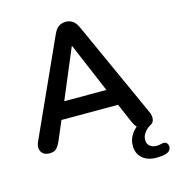

<svg xmlns="http://www.w3.org/2000/svg" viewBox="-129 -822 1029 1126"><g transform="rotate(-15 385.5 -259.0)"><path d="M683 195Q628 195 596.5 167Q565 139 565 91Q565 59 580.5 31.5Q596 4 624 -17L625 -3Q615 -11 608 -21.5Q601 -32 594 -47L529 -198L583 -163H161L215 -198L151 -47Q138 -18 124 -5Q110 8 84 8Q60 8 45.5 -3Q31 -14 27.5 -32.5Q24 -51 34 -74L299 -659Q312 -688 330.5 -700.5Q349 -713 373 -713Q396 -713 414.5 -700.5Q433 -688 446 -659L711 -74Q722 -49 718.5 -28.5Q715 -8 698 0Q685 7 672.5 18.5Q660 30 652 45Q644 60 644 77Q644 102 660 115Q676 128 700 128Q707 128 714.5 127Q722 126 730 124Q748 119 758 125.5Q768 132 770.5 144.5Q773 157 767 168.5Q761 180 746 186Q730 192 713.5 193.5Q697 195 683 195ZM371 -566 231 -233 205 -265H539L514 -233L373 -566Z"/></g></svg>

Font: Nunito ExtraLight
Style: Bold
Weight: 700
Version: Version 3.602